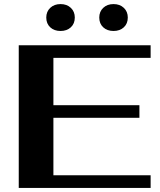

<svg xmlns="http://www.w3.org/2000/svg" viewBox="-20 -922 785 942"><path d="M72 -700H719V-638H242V-406H664V-344H242V-62H719V0H72ZM207 -836Q207 -865 226.5 -883.5Q246 -902 277 -902Q308 -902 327.5 -883.5Q347 -865 347 -836Q347 -806 327.5 -788Q308 -770 277 -770Q246 -770 226.5 -788Q207 -806 207 -836ZM467 -836Q467 -865 486.5 -883.5Q506 -902 537 -902Q568 -902 587.5 -883.5Q607 -865 607 -836Q607 -806 587.5 -788Q568 -770 537 -770Q506 -770 486.5 -788Q467 -806 467 -836Z"/></svg>

Font: Fahkwang
Style: Bold
Weight: 700
Designer: Suppakit Chalermlarp | Katatrad Co.,Ltd.
Foundry: Cadson Demak Co.,Ltd.
Version: Version 1.000; ttfautohint (v1.6)